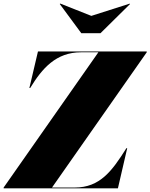

<svg xmlns="http://www.w3.org/2000/svg" viewBox="-75 -1032 824 1052"><path d="M425.5 -945 255 -1012.5 252.5 -1010 370.5 -850H475.5L637.5 -1010L635.5 -1012ZM464 -745.5 -55 -4.5V0H571L622 -220H617.5C538.5 -94 472 -4.5 335 -4.5H210L729 -745.5V-750H133L86 -550H90.5C155.5 -657 232 -745.5 369 -745.5Z"/></svg>

Font: Bodoni* 36pt Fatface
Style: Italic
Weight: 900
Italic angle: -13°
Version: Version 2.3